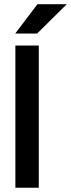

<svg xmlns="http://www.w3.org/2000/svg" viewBox="-20 -880 333 900"><path d="M52.1 0V-666.7H161.8V0ZM51.4 -722.9 155.6 -860.4H293.1L154.2 -722.9Z"/></svg>

Font: Afacad SemiBold
Style: Regular
Weight: 600
Designer: Kristian Moeller
Foundry: Dicotype
Version: Version 1.000